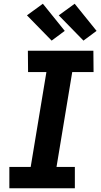

<svg xmlns="http://www.w3.org/2000/svg" viewBox="-20 -1006 540 1026"><path d="M30 0V-114H144L228 -621H130L129 -735H479L480 -621H366L282 -114H380V0ZM426 -789 294 -924 379 -986 496 -841ZM256 -789 124 -924 209 -986 326 -841Z"/></svg>

Font: Iosevka Term Curly Hv Obl
Style: Regular
Weight: 900
Italic angle: -9°
Designer: Belleve Invis
Foundry: Belleve Invis
Version: Version 32.3.0